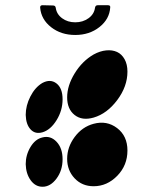

<svg xmlns="http://www.w3.org/2000/svg" viewBox="-20 -711 581 740"><path d="M79.1 -78.1Q80.1 -41.5 98.1 -16.4Q116.2 8.8 144 8.8Q174.3 8.8 197.8 -22.7Q221.2 -54.2 221.2 -97.2Q221.2 -140.1 197.8 -164.8Q174.3 -189.5 143.1 -181.2Q115.7 -174.8 97.4 -144.3Q79.1 -113.8 79.1 -78.1ZM340.8 6.8Q392.6 6.8 431.9 -33.4Q471.2 -73.7 471.2 -130.9Q471.2 -187 431.4 -217.3Q391.6 -247.6 340.8 -233.9Q296.9 -222.2 267.8 -183.1Q238.8 -144 238.8 -99.1Q238.8 -54.2 267.6 -23.7Q296.4 6.8 340.8 6.8ZM79.1 -268.1Q80.1 -231.4 97.9 -212.2Q115.7 -192.9 144 -201.2Q174.8 -210.4 198 -247.8Q221.2 -285.2 221.2 -328.1Q221.2 -371.6 197.5 -389.6Q173.8 -407.7 143.1 -391.1Q115.2 -374.5 97.2 -339.4Q79.1 -304.2 79.1 -268.1ZM238.8 -335.9Q238.8 -290.5 267.6 -267.8Q296.4 -245.1 340.8 -257.8Q392.6 -272.9 431.9 -325.4Q471.2 -377.9 471.2 -435.1Q471.2 -462.9 460.2 -482.7Q449.2 -502.4 431.2 -510.7Q413.1 -519 389.4 -516.8Q365.7 -514.6 340.8 -501Q296.9 -475.6 267.8 -428.2Q238.8 -380.9 238.8 -335.9ZM134.8 -681.2V-683.1Q134.8 -690.9 144 -690.9L184.1 -689.9Q193.4 -689.9 194.8 -681.2Q198.2 -656.2 219.5 -640.6Q240.7 -625 270 -625Q299.3 -625 321 -640.6Q342.8 -656.2 346.2 -681.2Q347.7 -690.9 356.9 -690.9H396Q406.2 -690.9 404.8 -682.1Q401.9 -637.2 363.3 -606.7Q324.7 -576.2 270 -576.2Q215.3 -576.2 177 -606.2Q138.7 -636.2 134.8 -681.2Z"/></svg>

Font: Gruenseis Font Medium
Style: Regular
Weight: 500
Designer: Jeremy Tribby
Foundry: Tribby Type
Version: Version 1.408;Glyphs 3.1.2 (3151)